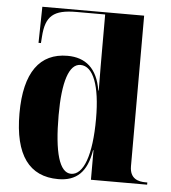

<svg xmlns="http://www.w3.org/2000/svg" viewBox="-54 -809 771 868"><g transform="rotate(5 331.5 -375.0)"><path d="M242 10C325 10 372 -34 388 -134H390V0H645V-10H637C605 -10 565 -19 565 -77V-760H103L100 -596H111L113 -624C119 -720 155 -750 259 -750H389V-594C389 -556 389 -484 390 -405H388C372 -504 318 -549 236 -549C111 -549 42 -458 42 -271C42 -81 111 10 242 10ZM298 -19C245 -19 219 -110 219 -278C219 -430 246 -513 298 -513C356 -513 389 -427 389 -277C389 -110 354 -19 298 -19Z"/></g></svg>

Font: Noto Serif Display ExtraBold
Style: Regular
Weight: 800
Designer: Monotype Design Team
Foundry: Monotype Imaging Inc.
Version: Version 2.009